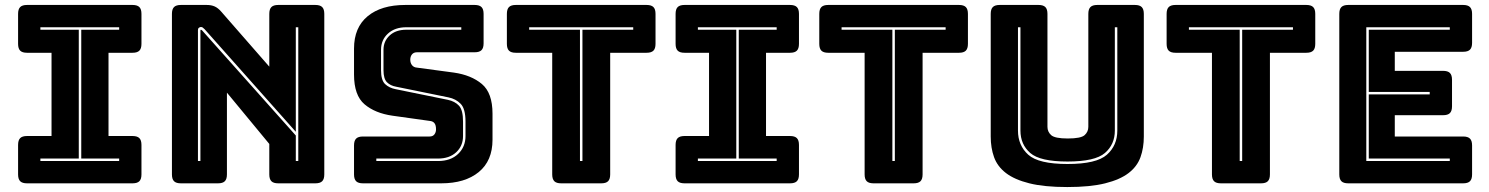

<svg xmlns="http://www.w3.org/2000/svg" viewBox="-20 -740 6011 775"><path d="M89 0Q70 0 61.5 -8.5Q53 -17 53 -36V-155Q53 -174 61.5 -182.5Q70 -191 89 -191H188V-527H89Q70 -527 61.5 -535.5Q53 -544 53 -563V-684Q53 -703 61.5 -711.5Q70 -720 89 -720H515Q534 -720 542.5 -711.5Q551 -703 551 -684V-563Q551 -544 542.5 -535.5Q534 -527 515 -527H418V-191H515Q534 -191 542.5 -182.5Q551 -174 551 -155V-36Q551 -17 542.5 -8.5Q534 0 515 0ZM461 -90V-100H308V-620H461V-630H143V-620H298V-100H143V-90Z M806 -622Q801 -627 798 -629Q795 -631 791 -631Q787 -631 783 -628Q779 -625 779 -619V-90H789V-617Q789 -618 789.5 -619Q790 -620 791 -620Q792 -620 793.5 -619Q795 -618 796 -617L1174 -193V-90H1184V-630H1174V-208ZM860 0H710Q691 0 682.5 -8.5Q674 -17 674 -36V-684Q674 -703 682.5 -711.5Q691 -720 710 -720H814Q833 -720 846.5 -714Q860 -708 873 -693L1067 -471V-684Q1067 -703 1075.5 -711.5Q1084 -720 1103 -720H1253Q1272 -720 1280.5 -711.5Q1289 -703 1289 -684V-36Q1289 -17 1280.5 -8.5Q1272 0 1253 0H1103Q1084 0 1075.5 -8.5Q1067 -17 1067 -36V-159L896 -366V-36Q896 -17 887.5 -8.5Q879 0 860 0Z M1761 0H1445Q1426 0 1417.5 -8.5Q1409 -17 1409 -36V-153Q1409 -172 1417.5 -180.5Q1426 -189 1445 -189H1714Q1727 -189 1733.5 -197.5Q1740 -206 1740 -218Q1740 -235 1733.5 -243Q1727 -251 1714 -252L1564 -273Q1494 -283 1451.5 -319Q1409 -355 1409 -439V-544Q1409 -629 1464 -674.5Q1519 -720 1616 -720H1896Q1915 -720 1923.5 -711.5Q1932 -703 1932 -684V-565Q1932 -546 1923.5 -537.5Q1915 -529 1896 -529H1663Q1650 -529 1643 -520.5Q1636 -512 1636 -499Q1636 -486 1643 -477Q1650 -468 1663 -467L1812 -447Q1882 -437 1925 -401Q1968 -365 1968 -281V-176Q1968 -91 1912.5 -45.5Q1857 0 1761 0ZM1842 -630H1620Q1574 -630 1546 -604.5Q1518 -579 1518 -539V-457Q1518 -416 1534.5 -400.5Q1551 -385 1577 -380L1788 -337Q1816 -331 1832.5 -313.5Q1849 -296 1849 -249V-191Q1849 -151 1821.5 -125.5Q1794 -100 1748 -100H1499V-90H1748Q1799 -90 1829 -118.5Q1859 -147 1859 -191V-249Q1859 -301 1839.5 -321Q1820 -341 1790 -347L1579 -390Q1556 -394 1542 -408Q1528 -422 1528 -457V-539Q1528 -574 1553 -597Q1578 -620 1620 -620H1842Z M2407 0H2245Q2226 0 2217.5 -8.5Q2209 -17 2209 -36V-527H2062Q2043 -527 2034.5 -535.5Q2026 -544 2026 -563V-684Q2026 -703 2034.5 -711.5Q2043 -720 2062 -720H2590Q2609 -720 2617.5 -711.5Q2626 -703 2626 -684V-563Q2626 -544 2617.5 -535.5Q2609 -527 2590 -527H2443V-36Q2443 -17 2434.5 -8.5Q2426 0 2407 0ZM2321 -90H2331V-620H2536V-630H2116V-620H2321Z M2743 0Q2724 0 2715.5 -8.5Q2707 -17 2707 -36V-155Q2707 -174 2715.5 -182.5Q2724 -191 2743 -191H2842V-527H2743Q2724 -527 2715.5 -535.5Q2707 -544 2707 -563V-684Q2707 -703 2715.5 -711.5Q2724 -720 2743 -720H3169Q3188 -720 3196.5 -711.5Q3205 -703 3205 -684V-563Q3205 -544 3196.5 -535.5Q3188 -527 3169 -527H3072V-191H3169Q3188 -191 3196.5 -182.5Q3205 -174 3205 -155V-36Q3205 -17 3196.5 -8.5Q3188 0 3169 0ZM3115 -90V-100H2962V-620H3115V-630H2797V-620H2952V-100H2797V-90Z M3668 0H3506Q3487 0 3478.5 -8.5Q3470 -17 3470 -36V-527H3323Q3304 -527 3295.5 -535.5Q3287 -544 3287 -563V-684Q3287 -703 3295.5 -711.5Q3304 -720 3323 -720H3851Q3870 -720 3878.5 -711.5Q3887 -703 3887 -684V-563Q3887 -544 3878.5 -535.5Q3870 -527 3851 -527H3704V-36Q3704 -17 3695.5 -8.5Q3687 0 3668 0ZM3582 -90H3592V-620H3797V-630H3377V-620H3582Z M4597 -189Q4597 -143 4583.5 -105.5Q4570 -68 4535.5 -41.5Q4501 -15 4441 0Q4381 15 4288 15Q4195 15 4135 0Q4075 -15 4040.5 -41.5Q4006 -68 3992.5 -105.5Q3979 -143 3979 -189V-684Q3979 -703 3987.5 -711.5Q3996 -720 4015 -720H4172Q4191 -720 4199.5 -711.5Q4208 -703 4208 -684V-228Q4208 -208 4223 -194.5Q4238 -181 4290 -181Q4343 -181 4358 -194.5Q4373 -208 4373 -228V-684Q4373 -703 4381.5 -711.5Q4390 -720 4409 -720H4561Q4580 -720 4588.5 -711.5Q4597 -703 4597 -684ZM4089 -630V-213Q4089 -153 4130.5 -115.5Q4172 -78 4289 -78Q4406 -78 4448 -115.5Q4490 -153 4490 -213V-630H4480V-213Q4480 -157 4440 -122.5Q4400 -88 4289 -88Q4178 -88 4138.5 -122.5Q4099 -157 4099 -213V-630Z M5070 0H4908Q4889 0 4880.5 -8.5Q4872 -17 4872 -36V-527H4725Q4706 -527 4697.5 -535.5Q4689 -544 4689 -563V-684Q4689 -703 4697.5 -711.5Q4706 -720 4725 -720H5253Q5272 -720 5280.5 -711.5Q5289 -703 5289 -684V-563Q5289 -544 5280.5 -535.5Q5272 -527 5253 -527H5106V-36Q5106 -17 5097.5 -8.5Q5089 0 5070 0ZM4984 -90H4994V-620H5199V-630H4779V-620H4984Z M5886 0H5422Q5403 0 5394.5 -8.5Q5386 -17 5386 -36V-684Q5386 -703 5394.5 -711.5Q5403 -720 5422 -720H5886Q5905 -720 5913.5 -711.5Q5922 -703 5922 -684V-567Q5922 -548 5913.5 -539.5Q5905 -531 5886 -531H5610V-454H5805Q5824 -454 5832.5 -445.5Q5841 -437 5841 -418V-311Q5841 -292 5832.5 -283.5Q5824 -275 5805 -275H5610V-189H5886Q5905 -189 5913.5 -180.5Q5922 -172 5922 -153V-36Q5922 -17 5913.5 -8.5Q5905 0 5886 0ZM5832 -100H5505V-359H5751V-369H5505V-620H5832V-630H5495V-90H5832Z"/></svg>

Font: Bungee Inline
Style: Regular
Weight: 400
Version: Version 1.000;PS 1.0;hotconv 1.0.72;makeotf.lib2.5.5900